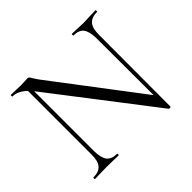

<svg xmlns="http://www.w3.org/2000/svg" viewBox="-151 -809 1008 1008"><g transform="rotate(-45 352.5 -305.0)"><path d="M669 -613Q628 -613 609 -590.5Q590 -568 591 -518L590 10Q590 12 587.5 13.5Q585 15 583 15Q577 15 574 11L148 -543L141 -552V-106Q142 -56 159 -34Q176 -12 216 -12Q219 -12 219 -6Q219 0 216 0Q193 0 180 -1L130 -2L81 -1Q68 0 42 0Q39 0 39 -6Q39 -12 42 -12Q82 -12 101 -34Q120 -56 119 -106V-576Q81 -613 42 -613Q39 -613 39 -619Q39 -625 42 -625L82 -624Q93 -623 113 -623Q131 -623 143.5 -624Q156 -625 163 -625Q170 -625 173.5 -621.5Q177 -618 183 -607Q194 -589 206 -573L570 -94L569 -518Q568 -569 551 -591Q534 -613 494 -613Q492 -613 492 -619Q492 -625 494 -625L530 -624Q560 -622 580 -622Q598 -622 628 -624L669 -625Q671 -625 671 -619Q671 -613 669 -613Z"/></g></svg>

Font: Cormorant Upright
Style: Regular
Weight: 400
Designer: Christian Thalmann (Catharsis Fonts)
Foundry: Catharsis Fonts
Version: Version 3.302